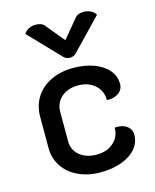

<svg xmlns="http://www.w3.org/2000/svg" viewBox="-115 -834 743 921"><g transform="rotate(-15 257.0 -373.5)"><path d="M58 -169V-324Q58 -378 84.5 -420Q111 -462 159.5 -485.5Q208 -509 270 -509Q328 -509 373 -492.5Q418 -476 443.5 -446Q469 -416 469 -377Q469 -349 446 -332.5Q423 -316 388 -318Q388 -364 355.5 -393Q323 -422 272 -422Q221 -422 189 -394Q157 -366 157 -321V-175Q157 -132 189.5 -105Q222 -78 274 -78Q325 -78 357.5 -107Q390 -136 390 -181Q426 -184 449 -168Q472 -152 472 -124Q472 -85 446.5 -55Q421 -25 375 -8Q329 9 271 9Q209 9 160.5 -13.5Q112 -36 85 -76.5Q58 -117 58 -169ZM345 -738Q359 -756 389 -756Q407 -756 423 -748.5Q439 -741 448 -726L303 -575Q290 -560 270 -560Q250 -560 237 -575L92 -726Q101 -741 117 -748.5Q133 -756 151 -756Q181 -756 195 -738L270 -647Z"/></g></svg>

Font: K2D Medium
Style: Regular
Weight: 500
Designer: Katatrad Aksorn Co.,Ltd.
Foundry: Cadson Demak Co.,Ltd.
Version: Version 1.000; ttfautohint (v1.6)